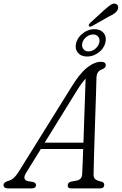

<svg xmlns="http://www.w3.org/2000/svg" viewBox="-58 -1050 679 1070"><path d="M87.5 -87Q64 -48 98 -40.5L125.5 -36Q143 -31 142.5 -19Q142.5 0 117.5 0H-11Q-38.5 0 -38.5 -19Q-38 -34 -11 -42.5Q18.5 -48.5 45.5 -92L340 -565Q386 -640.5 427.2 -673Q468.5 -705.5 504.5 -705.5Q531.5 -705.5 531.5 -686.5Q531.5 -671.5 512.5 -664.5Q497 -659.5 488.5 -648Q480 -636.5 479.5 -614Q478.5 -573.5 476.8 -517.8Q475 -462 472.8 -400Q470.5 -338 468.8 -277Q467 -216 465.5 -164Q464 -112 463.5 -77.5Q463.5 -60 472.2 -51.8Q481 -43.5 508 -37.5Q523 -33 523 -20Q522 0 499.5 0H337.5Q318.5 0 319.5 -18Q319.5 -31.5 336.5 -37.5L372 -44Q399.5 -51.5 400 -81.5Q401.5 -107 402.8 -142.5Q404 -178 405.5 -219.5H169.5ZM368 -541 191 -255H407Q409 -314.5 411.2 -378.8Q413.5 -443 415.5 -503.5Q417.5 -564 419 -612Q407.5 -599 394.2 -581Q381 -563 368 -541ZM526 -997Q546 -1014.5 560.5 -1024Q575 -1033.5 588 -1028Q598 -1024 600 -1014Q602 -1004 596.5 -993Q590 -982 577.8 -973.8Q565.5 -965.5 549 -958L452 -903Q448 -901.5 443.5 -901.5Q439 -901.5 437 -905.5Q435 -909.5 438.2 -914.2Q441.5 -919 445 -923ZM427.5 -735Q393.5 -735 375.8 -756.8Q358 -778.5 366.5 -811.5Q375.5 -843.5 405 -865.5Q434.5 -887.5 468.5 -887.5Q502.5 -887.5 520 -865.2Q537.5 -843 529 -811.5Q520.5 -778.5 491 -756.8Q461.5 -735 427.5 -735ZM461 -858Q441.5 -858 424 -844.5Q406.5 -831 401 -811.5Q396 -791.5 406 -777.5Q416 -763.5 435.5 -763.5Q455 -763.5 472.2 -777.5Q489.5 -791.5 495 -811.5Q500 -831 490.2 -844.5Q480.5 -858 461 -858Z"/></svg>

Font: Fraunces 144pt SuperSoft Light
Style: Italic
Weight: 300
Italic angle: -16°
Version: Version 1.000;[b76b70a41]